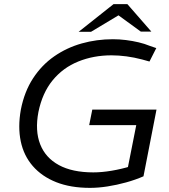

<svg xmlns="http://www.w3.org/2000/svg" viewBox="-20 -900 820 930"><path d="M416 10Q322 10 252.5 -17.5Q183 -45 139 -95.5Q95 -146 80.5 -215.5Q66 -285 81 -369Q98 -456 140 -520.5Q182 -585 242.5 -627Q303 -669 375.5 -689.5Q448 -710 527 -710Q558 -710 590 -706Q622 -702 651.5 -695Q681 -688 705 -678L737 -667L704 -602L668 -612Q630 -622 592.5 -627Q555 -632 520 -632Q433 -632 359 -602Q285 -572 235 -511Q185 -450 166 -357Q149 -267 174.5 -201.5Q200 -136 265 -100.5Q330 -65 432 -65Q473 -65 520.5 -73Q568 -81 614 -95L594 -62L640 -294H412L427 -369H738L675 -46Q636 -29 591 -16.5Q546 -4 501 3Q456 10 416 10ZM361 -746 530 -880H597L571 -836L421 -746ZM662 -747 537 -838 530 -880H597L713 -747Z"/></svg>

Font: REM Light
Style: Italic
Weight: 300
Italic angle: -11°
Designer: Octavio Pardo
Foundry: Ashler Design
Version: Version 1.005;gftools[0.9.28]